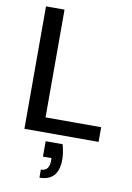

<svg xmlns="http://www.w3.org/2000/svg" viewBox="-102 -763 742 1081"><g transform="rotate(10 269.0 -222.0)"><path d="M71 0V-700H177V-84H495V0ZM202 256V210Q250 210 250 151V136H201V48H298Q304 71 307.5 92.5Q311 114 311 133Q311 256 202 256Z"/></g></svg>

Font: DeepMind Sans Medium
Style: Regular
Weight: 500
Designer: Jonny Pinhorn / Modifications: Colophon Foundry
Foundry: Colophon Foundry
Version: Version 1.002; ttfautohint (v1.8.2)